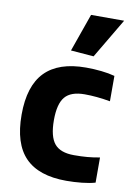

<svg xmlns="http://www.w3.org/2000/svg" viewBox="-90 -864 662 932"><g transform="rotate(10 241.0 -398.0)"><path d="M216 -618 282 -805H445L329 -609ZM303 9Q167 9 100.5 -59Q34 -127 34 -270Q34 -412 101 -480.5Q168 -549 303 -549Q341 -549 378.5 -545Q416 -541 445 -533V-408Q377 -420 319 -420Q251 -420 222 -385.5Q193 -351 193 -271Q193 -190 222 -155Q251 -120 318 -120Q355 -120 384 -122.5Q413 -125 445 -131V-7Q418 1 379.5 5Q341 9 303 9Z"/></g></svg>

Font: Encode Sans Narrow
Style: Bold
Weight: 700
Designer: Pablo Impallari, Andres Torresi
Foundry: Pablo Impallari, Andres Torresi
Version: Version 1.000; ttfautohint (v1.00) -l 8 -r 50 -G 200 -x 14 -